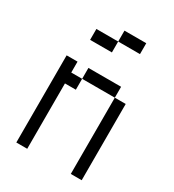

<svg xmlns="http://www.w3.org/2000/svg" viewBox="-181 -852 863 954"><g transform="rotate(30 250.0 -375.0)"><path d="M375 -687.5V-750H250V-687.5H125V-625H250V-687.5ZM62.5 -500Q62.5 -500 62.5 0H125Q125 0 125 -375H187.5V-437.5H125V-500ZM375 -437.5V0H437.5V-437.5ZM187.5 -437.5H375V-500H187.5Z"/></g></svg>

Font: Unifont
Style: Regular
Weight: 500
Version: Version 13.0.05